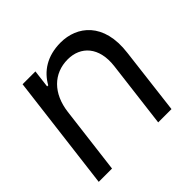

<svg xmlns="http://www.w3.org/2000/svg" viewBox="-142 -705 853 853"><g transform="rotate(-45 284.0 -279.0)"><path d="M22.9 0H106.4L145.5 -316.4C158.2 -419.9 221.2 -482.4 310.5 -482.4C390.6 -482.4 448.7 -423.8 435.1 -314L396.5 0H480L518.1 -314.9C540 -485.8 442.4 -557.6 340.8 -557.6C254.9 -557.6 198.7 -518.1 167.5 -461.9H160.6L170.9 -545.9H90.3Z"/></g></svg>

Font: Guggenheim Sans Display
Style: Italic
Weight: 400
Italic angle: -7°
Designer: Modified by Tom Baber under direction of Pentagram Design 2023
Foundry: rsms
Version: Version 1.001;Glyphs 3.1.2 (3151)